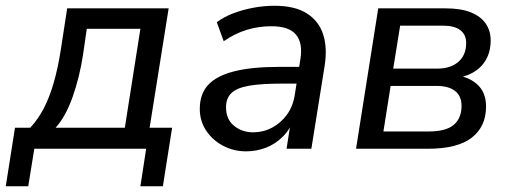

<svg xmlns="http://www.w3.org/2000/svg" viewBox="-53 -516 1767 666"><path d="M-33 130 -1 -73H52Q79 -102 99 -140.5Q119 -179 133.5 -229.5Q148 -280 158 -344L180 -487H532L466 -73H544L512 130H434L454 0H66L45 130ZM140 -73H380L434 -416H248L235 -326Q223 -248 199 -180Q175 -112 140 -73Z M801 9Q758 9 721.5 -10Q685 -29 662.5 -62.5Q640 -96 640 -138Q640 -190 669 -221.5Q698 -253 759 -268.5Q820 -284 915 -284H996L987 -226H925Q852 -226 810 -218.5Q768 -211 749.5 -193Q731 -175 731 -144Q731 -102 759 -79.5Q787 -57 825 -57Q860 -57 890.5 -73Q921 -89 942.5 -118.5Q964 -148 970 -190L989 -311Q998 -366 974 -395.5Q950 -425 888 -425Q844 -425 803 -412.5Q762 -400 723 -373L699 -439Q723 -457 755.5 -469.5Q788 -482 825 -489Q862 -496 899 -496Q970 -496 1011.5 -469.5Q1053 -443 1068 -396.5Q1083 -350 1073 -287L1027 0H941L958 -109H968Q955 -69 928.5 -42.5Q902 -16 869 -3.5Q836 9 801 9Z M1182 0 1259 -487H1493Q1546 -487 1580.5 -473Q1615 -459 1632 -434Q1649 -409 1649 -376Q1649 -337 1632.5 -308.5Q1616 -280 1586 -263.5Q1556 -247 1514 -243L1516 -256Q1568 -253 1600.5 -225Q1633 -197 1633 -147Q1633 -77 1583.5 -38.5Q1534 0 1431 0ZM1277 -60H1434Q1494 -60 1521 -83Q1548 -106 1548 -149Q1548 -183 1525.5 -200.5Q1503 -218 1461 -218H1302ZM1311 -278H1464Q1510 -278 1537 -301.5Q1564 -325 1564 -367Q1564 -396 1543.5 -411.5Q1523 -427 1484 -427H1335Z"/></svg>

Font: Nunito Sans 12pt Medium
Style: Italic
Weight: 500
Italic angle: -9°
Designer: Vernon Adams
Foundry: Vernon Adams
Version: Version 3.101;gftools[0.9.27]